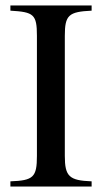

<svg xmlns="http://www.w3.org/2000/svg" viewBox="-20 -682 373 702"><path d="M315 0V-19C233 -22 217 -37 217 -112V-551C217 -627 231 -639 315 -643V-662H18V-643C103 -638 115 -630 115 -551V-112C115 -34 102 -22 18 -19V0Z"/></svg>

Font: STIXGeneral
Style: Regular
Weight: 400
Designer: MicroPress Inc., with final additions and corrections provided by Coen Hoffman, Elsevier (retired)
Version: Version 1.1.0